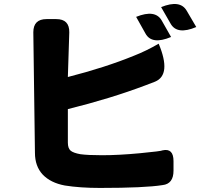

<svg xmlns="http://www.w3.org/2000/svg" viewBox="-20 -870 1040 945"><path d="M650 -787Q744 -825 776 -769L822 -688Q727 -648 696 -705L650 -787ZM773 -835Q867 -873 899 -817L946 -737Q852 -697 820 -753L773 -835ZM257 -776Q322 -776 321 -711L314 -491Q498 -538 640 -596Q699 -619 761 -655Q825 -502 743 -468Q717 -458 696 -450Q524 -385 314 -333V-168Q314 -140 328 -128Q342 -117 376 -111Q412 -106 482 -106Q565 -106 670 -116Q775 -126 780 -130Q834 -142 834 -77V-30Q834 35 780 41Q693 55 472 55Q374 55 299 43Q229 30 190 -11Q152 -52 152 -118L144 -711Q144 -776 209 -776Z"/></svg>

Font: Swei Half Moon CJK SC
Style: Black
Weight: 900
Version: Version 2.071